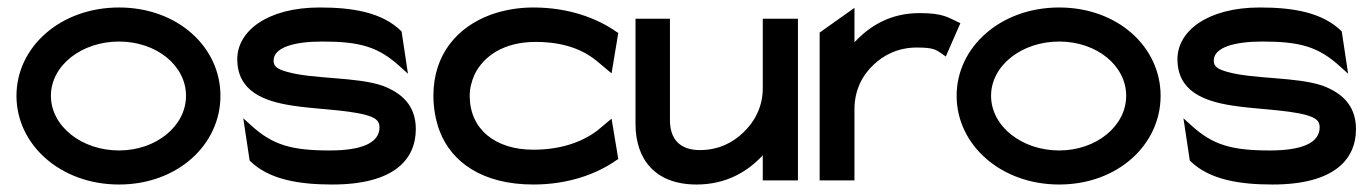

<svg xmlns="http://www.w3.org/2000/svg" viewBox="-20 -482 3665 513"><path d="M24 -226C24 -95 142 11 298 11C454 11 569 -95 569 -226C569 -357 454 -462 298 -462C142 -462 24 -357 24 -226ZM116 -226C116 -307 198 -371 298 -371C398 -371 477 -307 477 -226C477 -145 397 -80 298 -80C198 -80 116 -145 116 -226Z M614 -324C614 -239 683 -212 760 -200C823 -190 904 -189 957 -175C981 -168 994 -161 994 -142C994 -99 944 -80 861 -80C760 -80 709 -94 651 -147L630 -166L647 -53C699 -1 782 11 868 11C1034 11 1091 -57 1091 -137C1091 -203 1050 -235 1002 -253C932 -277 818 -270 747 -290C723 -297 711 -303 711 -320C711 -355 765 -371 841 -371C942 -371 991 -357 1049 -304L1070 -285L1053 -398C1001 -450 920 -462 834 -462C696 -462 614 -400 614 -324Z M1138 -226C1138 -193 1144 -160 1155 -131C1187 -48 1270 11 1405 11C1500 11 1576 -18 1627 -54L1632 -57L1614 -165L1577 -134C1538 -104 1481 -82 1405 -82C1303 -82 1235 -137 1235 -226C1235 -246 1240 -265 1248 -283C1272 -332 1326 -370 1411 -370C1487 -370 1539 -349 1577 -317L1614 -286L1632 -394L1627 -397C1576 -433 1500 -462 1405 -462C1364 -462 1326 -455 1292 -443C1202 -410 1138 -337 1138 -226Z M1678 -151C1678 -56 1731 11 1841 11C1920 11 1977 -23 2018 -67V0H2112V-432H2018V-246C2018 -195 1995 -155 1965 -127C1939 -102 1901 -81 1850 -81C1795 -81 1770 -112 1770 -161V-432H1678Z M2170 0H2263V-190C2263 -241 2284 -281 2314 -309C2340 -334 2379 -355 2429 -355C2473 -355 2480 -350 2497 -338L2507 -331L2546 -420C2513 -435 2502 -447 2437 -447C2359 -447 2304 -413 2263 -369V-461L2170 -395Z M2536 -226C2536 -95 2654 11 2810 11C2966 11 3081 -95 3081 -226C3081 -357 2966 -462 2810 -462C2654 -462 2536 -357 2536 -226ZM2628 -226C2628 -307 2710 -371 2810 -371C2910 -371 2989 -307 2989 -226C2989 -145 2909 -80 2810 -80C2710 -80 2628 -145 2628 -226Z M3126 -324C3126 -239 3195 -212 3272 -200C3335 -190 3416 -189 3469 -175C3493 -168 3506 -161 3506 -142C3506 -99 3456 -80 3373 -80C3272 -80 3221 -94 3163 -147L3142 -166L3159 -53C3211 -1 3294 11 3380 11C3546 11 3603 -57 3603 -137C3603 -203 3562 -235 3514 -253C3444 -277 3330 -270 3259 -290C3235 -297 3223 -303 3223 -320C3223 -355 3277 -371 3353 -371C3454 -371 3503 -357 3561 -304L3582 -285L3565 -398C3513 -450 3432 -462 3346 -462C3208 -462 3126 -400 3126 -324Z"/></svg>

Font: Charger Sport
Style: BdExt
Weight: 700
Designer: Jasper
Foundry: Cannot Into Space Fonts
Version: Version 1.1